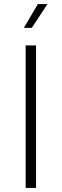

<svg xmlns="http://www.w3.org/2000/svg" viewBox="-20 -923 303 943"><path d="M106 0H157V-700H106ZM97 -786H136L213 -903H166Z"/></svg>

Font: Chess Sans Light
Style: Regular
Weight: 300
Designer: Wolf Bōese
Foundry: Wolf Bōese
Version: Version 7.223;Glyphs 3.3 (3306)